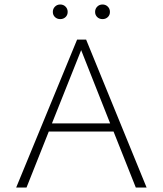

<svg xmlns="http://www.w3.org/2000/svg" viewBox="-20 -834 724 854"><path d="M485 -249H197L98 0H52L323 -658H363L632 0H584ZM470 -285 341 -611 211 -285ZM215 -781Q215 -795 224.5 -804.5Q234 -814 248 -814Q262 -814 271.5 -804.5Q281 -795 281 -781Q281 -767 271.5 -758Q262 -749 248 -749Q234 -749 224.5 -758Q215 -767 215 -781ZM403 -781Q403 -795 412.5 -804.5Q422 -814 436 -814Q450 -814 459.5 -804.5Q469 -795 469 -781Q469 -767 459.5 -758Q450 -749 436 -749Q422 -749 412.5 -758Q403 -767 403 -781Z"/></svg>

Font: Ysabeau Light
Style: Regular
Weight: 300
Designer: Christian Thalmann (Catharsis Fonts)
Version: Version 0.003